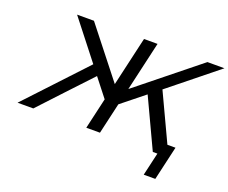

<svg xmlns="http://www.w3.org/2000/svg" viewBox="-134 -912 1539 1294"><g transform="rotate(20 635.0 -265.0)"><path d="M39 0 430 -418 213 -695H334L612 -342L693 -695H790L709 -342L1148 -695H1270L926 -418L1085 -79H1143L1087 165H1004L1042 0H1009L844 -352H843L681 -222L630 0H532L583 -222L481 -352Q426 -294 316 -176Q206 -58 152 0Z"/></g></svg>

Font: Coval
Style: Italic
Weight: 400
Foundry: Context Ltd
Version: Version 001.000